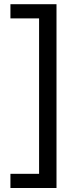

<svg xmlns="http://www.w3.org/2000/svg" viewBox="-20 -740 335 926"><path d="M30.3 166.7H252.5V-719.7H30.3V-651.3H168.5V98.3H30.3Z"/></svg>

Font: Anybody Thin
Style: Regular
Weight: 100
Designer: Tyler Finck
Foundry: Etcetera Type Company
Version: Version 1.114;gftools[0.9.25]